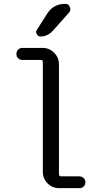

<svg xmlns="http://www.w3.org/2000/svg" viewBox="-20 -980 540 1000"><path d="M95.7 -668Q83 -668 74.2 -676.8Q65.4 -685.5 65.4 -698.7Q65.4 -711.9 74.2 -721.2Q83 -730.5 95.7 -730.5H202.1Q237.3 -730.5 262.2 -705.1Q287.1 -679.7 287.1 -644.5V-73.2Q287.1 -62.5 297.9 -61.5H393.6Q406.2 -61.5 415.5 -52.7Q424.8 -43.9 424.8 -30.8Q424.8 -17.6 416 -8.8Q407.2 0 393.6 0H288.1Q252.9 0 228 -24.9Q203.1 -49.8 203.1 -85V-657.2Q203.1 -668 192.4 -668ZM226.6 -910.2Q258.8 -960 320.3 -960Q336.9 -960 343.8 -943.8Q350.6 -927.7 339.8 -915L255.9 -820.3Q228.5 -790 190.4 -790Q177.7 -790 171.4 -802.2Q165 -814.5 171.9 -824.2Z"/></svg>

Font: Rounded-X Mgen+ 1mn regular
Style: Regular
Weight: 400
Designer: [Source Han Sans]
Ryoko NISHIZUKA  (kana & ideographs); Paul D. Hunt (Latin, Greek & Cyrillic); Wenlong ZHANG  (bopomofo
Version: Version 1.059.20150602